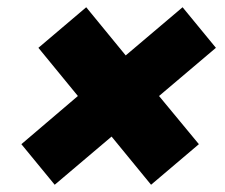

<svg xmlns="http://www.w3.org/2000/svg" viewBox="-20 -599 622 530"><path d="M39 -201 195 -334 86 -467 218 -579 327 -446 484 -579 576 -467 419 -334 529 -201 397 -89 288 -222 131 -89Z"/></svg>

Font: Celebes Black
Style: Italic
Weight: 900
Italic angle: -10°
Designer: Anugrah Pasau
Foundry: Lafontype
Version: Version 1.000; ttfautohint (v1.8.4)